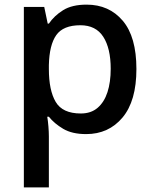

<svg xmlns="http://www.w3.org/2000/svg" viewBox="-20 -569 661 829"><path d="M354 -549Q451 -549 510 -479.5Q569 -410 569 -271Q569 -133 509 -61.5Q449 10 352 10Q291 10 252.5 -13Q214 -36 191 -65H184Q187 -48 189 -23.5Q191 1 191 20V240H83V-539H171L186 -467H191Q214 -501 252.5 -525Q291 -549 354 -549ZM327 -460Q253 -460 223 -417.5Q193 -375 191 -288V-271Q191 -179 220.5 -129Q250 -79 329 -79Q373 -79 401.5 -103.5Q430 -128 444 -171Q458 -214 458 -272Q458 -360 426 -410Q394 -460 327 -460Z"/></svg>

Font: Noto Sans Adlam Unjoined Medium
Style: Regular
Weight: 500
Version: Version 3.001